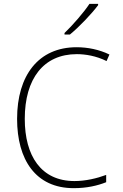

<svg xmlns="http://www.w3.org/2000/svg" viewBox="-20 -970 640 1000"><path d="M316 -798V-790H344C396 -833 458 -899 491 -943V-950H446C418 -907 357 -837 316 -798ZM364 10C432 10 488 -3 533 -21V-59C485 -41 425 -27 368 -27C194 -27 109 -158 109 -351C109 -560 207 -688 380 -688C424 -688 481 -679 535 -652L550 -686C497 -712 436 -724 379 -724C181 -724 69 -578 69 -351C69 -139 165 10 364 10Z"/></svg>

Font: Noto Sans Mono ExtraLight
Style: Regular
Weight: 200
Designer: Monotype Design Team
Foundry: Monotype Imaging Inc.
Version: Version 2.014